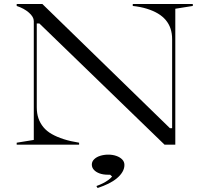

<svg xmlns="http://www.w3.org/2000/svg" viewBox="-20 -728 1043 966"><path d="M64 0V-10L150 -24V-622Q150 -643 125.5 -664.5Q101 -686 64 -698V-708H193L835 -83H846V-531Q846 -560 838 -584Q830 -608 814 -627Q798 -646 774.5 -660Q751 -674 719 -684Q687 -694 648 -698V-708H950V-698L862 -684V0H808L178 -610H165V-189Q165 -157 173.5 -132.5Q182 -108 198.5 -88Q215 -68 240.5 -53.5Q266 -39 300 -28Q334 -17 378 -10V0ZM471 218 465 208Q482 202 497 194.5Q512 187 524.5 178Q537 169 544 160L534 151H522Q499 151 481 144.5Q463 138 452.5 126.5Q442 115 442 100Q442 85 453.5 73.5Q465 62 484 56Q503 50 525 50Q547 50 565.5 56.5Q584 63 595 74.5Q606 86 606 102Q606 120 596 137Q586 154 568 169Q550 184 525.5 196Q501 208 471 218Z"/></svg>

Font: Kalnia SemiExpanded Light
Style: Regular
Weight: 300
Width: 6
Designer: Frida Medrano
Foundry: Frida Medrano
Version: Version 1.105